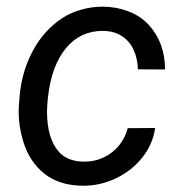

<svg xmlns="http://www.w3.org/2000/svg" viewBox="-20 -559 548 588"><path d="M371.1 -166.5 455.1 -167Q447.8 -116.2 415.3 -75.9Q382.8 -35.6 335 -12.9Q287.1 9.8 235.8 9.8Q162.6 9.8 116.2 -26.9Q69.8 -63.5 50.8 -127Q37.1 -172.4 37.1 -217.8Q37.1 -229 39.1 -252.4L41 -273.4Q48.8 -345.7 82.3 -406.5Q115.7 -467.3 170.4 -503.4Q195.8 -520 228.3 -529.3Q260.7 -538.6 294.4 -538.6Q335.4 -538.6 372.8 -524.4Q410.2 -510.3 436 -482.4Q485.4 -427.7 485.4 -346.2L402.3 -346.7Q401.4 -379.9 389.2 -406.5Q377 -433.1 352.8 -448.7Q328.6 -464.4 294.4 -464.4Q226.1 -464.4 182.1 -411.6Q138.2 -358.9 127 -262.2L126 -252.9Q124 -229.5 124 -216.8Q124 -136.2 159.7 -94.7Q186 -64 239.3 -64Q270.5 -64 297.6 -76.9Q324.7 -89.8 344 -113Q363.3 -136.2 371.1 -166.5Z"/></svg>

Font: Mardoto
Style: Italic
Weight: 400
Italic angle: -12°
Designer: Christian Robertson, Vahan Hovhannisyan
Foundry: Google
Version: Version 1.000